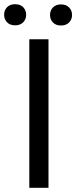

<svg xmlns="http://www.w3.org/2000/svg" viewBox="-49 -899 365 919"><path d="M23.4 -878.9Q48.3 -878.9 62.3 -864.3Q76.2 -849.6 76.2 -828.1Q76.2 -807.1 62.3 -792.5Q48.3 -777.8 23.4 -777.8Q-1.5 -777.8 -15.4 -792.5Q-29.3 -807.1 -29.3 -828.1Q-29.3 -849.6 -15.4 -864.3Q-1.5 -878.9 23.4 -878.9ZM242.7 -877.9Q267.6 -877.9 281.7 -863.3Q295.9 -848.6 295.9 -827.1Q295.9 -806.2 281.7 -791.5Q267.6 -776.9 242.7 -776.9Q218.3 -776.9 204.3 -791.5Q190.4 -806.2 190.4 -827.1Q190.4 -848.6 204.3 -863.3Q218.3 -877.9 242.7 -877.9ZM183.1 0H91.3V-710.9H183.1Z"/></svg>

Font: Robert Sans Medium
Style: Regular
Weight: 500
Designer: Christian Robertson (extended by Adam Twardoch)
Foundry: Google
Version: Version 12.135;April 2, 2019;FontCreator 11.5.0.2425 64-bit;